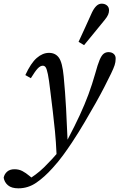

<svg xmlns="http://www.w3.org/2000/svg" viewBox="-123 -787 650 1046"><path d="M-23 239Q-60 239 -79.5 222.5Q-99 206 -103 181Q-99 161 -84 148Q-69 135 -44 135Q-20 135 -1 145Q18 155 37 171L48 180Q71 165 94 145.5Q117 126 139 102Q151 90 162.5 77.5Q174 65 185 52Q182 -15 176.5 -71.5Q171 -128 164.5 -181.5Q158 -235 151 -292Q144 -353 138 -382Q132 -411 126 -420Q120 -429 110 -429Q97 -429 83 -414.5Q69 -400 45 -361L15 -378Q45 -443 77 -471Q109 -499 144 -499Q179 -499 198 -472.5Q217 -446 224 -370Q232 -287 237 -196Q242 -105 245 -26Q285 -102 312 -160.5Q339 -219 359 -273Q379 -327 396 -387Q409 -435 419.5 -460Q430 -485 441.5 -494Q453 -503 468 -503Q486 -503 497 -493Q508 -483 507 -466Q507 -449 501.5 -432Q496 -415 482 -386Q464 -349 445 -312Q426 -275 398 -225Q370 -176 338.5 -122Q307 -68 268 -9Q246 24 220.5 59Q195 94 163 129Q119 178 74.5 208.5Q30 239 -23 239ZM305 -559Q324 -600 342 -639.5Q360 -679 378 -719Q389 -742 402 -754.5Q415 -767 431 -767Q448 -767 459.5 -757.5Q471 -748 471 -731Q471 -719 466 -707Q461 -695 447 -678Q419 -644 391.5 -610Q364 -576 335 -541Z"/></svg>

Font: Source Serif 4 SmText
Style: Italic
Weight: 400
Italic angle: -12°
Designer: Frank Grießhammer
Foundry: Adobe
Version: Version 4.005;hotconv 1.1.0;makeotfexe 2.6.0